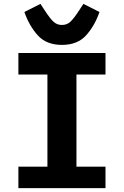

<svg xmlns="http://www.w3.org/2000/svg" viewBox="-20 -972 640 992"><path d="M75 0V-111H225V-587H75V-698H525V-587H375V-111H525V0ZM106 -910 189 -952 210 -920 212 -917Q238 -877 256 -860Q274 -843 300 -843Q326 -843 344 -860Q362 -877 388 -917L390 -920L411 -952L494 -910Q469 -838 424.5 -789Q380 -740 300 -740Q220 -740 175.5 -789Q131 -838 106 -910Z"/></svg>

Font: iA Writer Mono V
Style: Regular
Weight: 400
Designer: Mike Abbink, Paul van der Laan, Pieter van Rosmalen
Foundry: Bold Monday
Version: Version 2.000